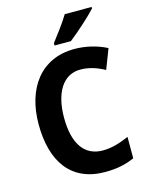

<svg xmlns="http://www.w3.org/2000/svg" viewBox="-137 -1017 857 1111"><g transform="rotate(-15 292.0 -461.5)"><path d="M523 -924V-933H362C336 -889 291 -830 258 -787V-773H356C405 -811 489 -886 523 -924ZM365 -600C419 -600 466 -583 510 -559L556 -678C495 -709 428 -724 363 -724C162 -724 51 -571 51 -356C51 -131 150 10 353 10C421 10 476 -1 529 -25V-153C478 -131 428 -114 372 -114C260 -114 203 -201 203 -355C203 -504 262 -600 365 -600Z"/></g></svg>

Font: Noto Sans Myanmar UI SemiCondensed
Style: Bold
Weight: 700
Width: 4
Designer: Monotype Design Team
Foundry: Monotype Imaging Inc.
Version: Version 2.103